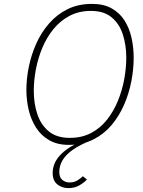

<svg xmlns="http://www.w3.org/2000/svg" viewBox="-20 -732 736 986"><path d="M333.5 12Q274.5 12 233 -11.8Q191.5 -35.5 165.5 -76Q139.5 -116.5 127.5 -166.8Q115.5 -217 115.5 -270Q115.5 -327.5 128 -389Q140.5 -450.5 166.2 -508Q192 -565.5 232 -611.5Q272 -657.5 326.8 -684.8Q381.5 -712 452.5 -712Q512 -712 553 -689.2Q594 -666.5 619 -627.5Q644 -588.5 655.2 -538.8Q666.5 -489 666.5 -435Q666.5 -377 654.5 -314.5Q642.5 -252 617.2 -194Q592 -136 552.8 -89.5Q513.5 -43 459 -15.5Q404.5 12 333.5 12ZM338.5 -24Q401 -24 448.8 -49.5Q496.5 -75 530.5 -118.5Q564.5 -162 586.2 -215.8Q608 -269.5 618.2 -326.5Q628.5 -383.5 628.5 -436Q628.5 -499 611.2 -553.8Q594 -608.5 554.2 -642.2Q514.5 -676 447.5 -676Q385 -676 337 -650.5Q289 -625 254.2 -582.2Q219.5 -539.5 197.2 -486Q175 -432.5 164.2 -375.5Q153.5 -318.5 153.5 -266Q153.5 -201.5 171.5 -146.5Q189.5 -91.5 230 -57.8Q270.5 -24 338.5 -24ZM331.5 234Q298 234 274.2 214.8Q250.5 195.5 250.5 156Q250.5 101 296.8 56.8Q343 12.5 413.5 -10H445.5Q391.5 11 355.8 35.8Q320 60.5 302.2 89.2Q284.5 118 284.5 151Q284.5 180 300.8 192.5Q317 205 336.5 205Q362 205 379.2 193.5Q396.5 182 405.5 173L426.5 190Q411 206.5 387 220.2Q363 234 331.5 234Z"/></svg>

Font: Overpass Thin
Style: Italic
Weight: 250
Italic angle: -10°
Designer: Delve Withrington, Dave Bailey, Thomas Jockin
Foundry: Delve Fonts LLC
Version: Version 4.000